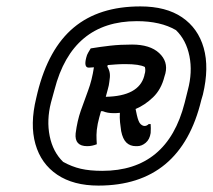

<svg xmlns="http://www.w3.org/2000/svg" viewBox="-20 -780 664 599"><path d="M418 -760Q498 -760 548 -726Q598 -692 615.5 -630.5Q633 -569 613 -485L608 -468Q544 -201 287 -201Q209 -201 158.5 -235Q108 -269 90.5 -330.5Q73 -392 93 -474L97 -491Q131 -628 210 -694Q289 -760 418 -760ZM407 -714Q205 -714 150 -500L139 -460Q125 -405 135 -355.5Q145 -306 177 -275Q204 -260 232 -253.5Q260 -247 299 -247Q502 -247 556 -459L566 -499Q581 -555 571 -605Q561 -655 529 -686Q481 -714 407 -714ZM392 -641Q448 -641 476.5 -614.5Q505 -588 496 -551L493 -541Q483 -501 457.5 -476.5Q432 -452 403 -440Q405 -431 407 -421Q412 -399 418.5 -393Q425 -387 431 -387Q438 -387 444 -393H450Q451 -381 450 -365Q447 -345 434.5 -334.5Q422 -324 408 -324H404Q386 -324 374.5 -335Q363 -346 358 -371Q356 -384 354.5 -398.5Q353 -413 354 -428Q347 -427 341 -427H334Q315 -427 301 -433H295Q292 -423 289.5 -413Q287 -403 285 -394Q281 -373 281 -359Q281 -345 282 -330Q267 -324 252 -324Q212 -324 216 -364Q221 -403 232 -434.5Q243 -466 255 -498Q267 -530 273 -570Q263 -569 257 -569Q241 -569 249 -600Q251 -609 255 -615.5Q259 -622 263 -629Q293 -634 324 -637.5Q355 -641 392 -641ZM321 -524Q320 -514 316.5 -502Q313 -490 310 -478Q413 -480 430 -543L431 -548Q435 -559 432 -571Q415 -580 371 -580Q355 -580 341.5 -579Q328 -578 316 -577L315 -572Q321 -562 322.5 -551.5Q324 -541 321 -524Z"/></svg>

Font: Recursive Mn Csl St Med
Style: Italic
Weight: 500
Italic angle: -15°
Monospace: yes
Version: Version 1.079;hotconv 1.0.112;makeotfexe 2.5.65598; ttfautoh